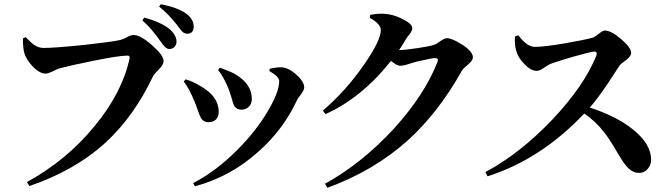

<svg xmlns="http://www.w3.org/2000/svg" viewBox="-20 -840 3145 905"><path d="M118 37 107 18Q294 -84 427 -247Q557 -405 591 -566Q592 -578 582 -578Q541 -578 418 -553Q319 -533 261 -518Q253 -516 235 -507Q208 -493 195 -493Q166 -493 132 -529Q102 -562 94 -592Q88 -616 88 -659L101 -665Q126 -639 140 -629Q162 -614 185 -614Q238 -614 374 -628Q504 -642 544 -651Q562 -655 581 -666Q597 -675 610 -675Q642 -675 696.5 -627Q751 -579 751 -553Q751 -534 726 -510Q707 -492 701 -480Q613 -294 481 -171Q334 -36 118 37ZM777 -609Q760 -609 736 -646Q695 -705 651 -744L660 -757Q745 -734 785 -698Q812 -671 812 -644Q812 -629 802.5 -619Q793 -609 777 -609ZM862 -681Q851 -681 840 -690Q834 -696 819 -716Q817 -719 816 -720.5Q815 -722 812 -725Q775 -773 730 -809L738 -820Q818 -805 860 -774Q893 -748 893 -715Q893 -681 862 -681Z M899 38 890 23Q996 -31 1096 -131Q1184 -218 1241 -314Q1296 -406 1296 -457Q1296 -479 1250 -505L1251 -516Q1284 -523 1304 -523Q1339 -522 1376.5 -488.5Q1414 -455 1414 -427Q1414 -416 1397 -393Q1384 -377 1380 -368Q1316 -230 1199 -126Q1067 -7 899 38ZM962 -264Q941 -264 929 -281Q922 -292 911 -324Q902 -350 896 -363Q873 -421 846 -456L855 -466Q890 -456 927 -433Q1011 -385 1011 -313Q1011 -291 998.5 -277.5Q986 -264 962 -264ZM1118 -323Q1097 -323 1086 -338Q1079 -348 1071 -380Q1063 -407 1057 -422Q1032 -482 1008 -510L1016 -521Q1019 -520 1024 -518Q1070 -502 1094 -487Q1167 -442 1167 -373Q1167 -350 1152 -336Q1138 -323 1118 -323Z M1523 45 1512 26Q1686 -70 1837 -234Q1982 -394 2042 -548Q2049 -566 2031 -566Q2017 -566 1978 -557Q1939 -549 1918 -542Q1884 -530 1866 -530Q1851 -530 1823 -553Q1685 -379 1514 -302L1502 -319Q1609 -410 1695 -534Q1775 -649 1775 -698Q1775 -727 1723 -756L1725 -770Q1727 -770 1732 -771Q1764 -777 1790 -775Q1835 -773 1880 -749Q1923 -727 1923 -708Q1923 -694 1910 -678Q1900 -666 1895 -658Q1888 -646 1873 -622Q1865 -610 1861 -604Q1886 -604 1947 -613Q2008 -622 2027 -629Q2037 -632 2054 -645Q2075 -660 2086 -660Q2111 -660 2158 -630Q2209 -597 2209 -570Q2209 -554 2183 -533Q2163 -517 2156 -505Q2047 -310 1903 -179Q1741 -34 1523 45Z M2278 -9 2268 -29Q2431 -116 2584 -277Q2734 -436 2791 -578Q2797 -597 2781 -597Q2756 -594 2683 -573Q2623 -556 2578 -540Q2564 -535 2545 -521Q2524 -506 2510 -506Q2481 -506 2451 -539Q2423 -567 2414 -598Q2405 -625 2407 -668L2423 -674Q2464 -619 2501 -619Q2544 -619 2644 -636Q2731 -651 2772 -662Q2783 -665 2802 -680.5Q2821 -696 2831 -696Q2861 -696 2908 -655.5Q2955 -615 2955 -591Q2955 -573 2922 -550Q2905 -538 2901 -532Q2894 -522 2878 -497Q2808 -387 2760 -333Q2884 -293 2962 -231Q3049 -162 3049 -87Q3049 -63 3034 -45Q3018 -25 2992 -25Q2966 -25 2944 -45Q2925 -62 2900 -104Q2897 -109 2891 -119Q2853 -185 2828 -216Q2788 -268 2734 -305Q2530 -89 2278 -9Z"/></svg>

Font: GenRyuMin TW B
Style: Regular
Weight: 700
Version: Version 1.501;PS 1;hotconv 16.6.51;makeotf.lib2.5.65220